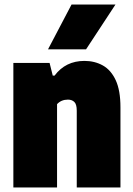

<svg xmlns="http://www.w3.org/2000/svg" viewBox="-20 -828 589 848"><path d="M39 0V-550H199L213 -494H221Q269.5 -559 353 -559Q398 -559 434 -539Q470 -519 491 -474Q512 -429 512 -354V0H319V-339Q319 -367.5 308.2 -377.8Q297.5 -388 280 -388Q250.5 -388 232 -368V0ZM192 -610 296 -808H490L360 -610Z"/></svg>

Font: Encode Sans Condensed Condensed Black
Style: Regular
Weight: 900
Width: 3
Designer: Multiple Designers
Foundry: Impallari Type
Version: Version 3.000; ttfautohint (v1.8.3) -l 8 -r 50 -G 200 -x 14 